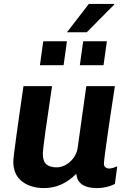

<svg xmlns="http://www.w3.org/2000/svg" viewBox="-20 -951 652 981"><path d="M199 -164Q199 -127 217 -111.5Q235 -96 268 -96Q307 -96 339 -125.5Q371 -155 377 -197L421 -511H567Q542 -349 526.5 -240Q511 -131 511 -114Q511 -102 519 -96Q527 -90 537 -90Q547 -90 559.5 -94Q572 -98 579 -101L567 -11Q525 10 476 10Q376 10 370 -63Q297 10 206 10Q136 10 92 -24.5Q48 -59 48 -125Q48 -145 63.5 -255.5Q79 -366 84 -401L100 -511H246Q226 -378 212.5 -282.5Q199 -187 199 -164ZM563 -931 564 -928 423 -786H322L434 -931ZM305 -618H184L201 -740H322ZM509 -618H388L405 -740H526Z"/></svg>

Font: Chivo
Style: Bold Italic
Weight: 700
Italic angle: -8.05°
Designer: Hector Gatti
Foundry: Omnibus-Type
Version: Version 1.007